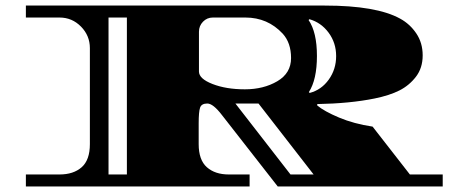

<svg xmlns="http://www.w3.org/2000/svg" viewBox="-20 -670 1625 690"><path d="M1571 -43V0H978L778 -256Q746 -298 725 -298Q704 -298 699 -283Q694 -268 694 -227V-152Q694 -95 723.5 -69Q753 -43 802 -43H877V0H73V-43H194Q244 -43 273.5 -69Q303 -95 303 -152V-497Q303 -542 271 -574.5Q239 -607 194 -607H73V-650H1147Q1333 -650 1418 -603Q1453 -584 1476 -550Q1499 -516 1499 -471Q1499 -426 1475 -394.5Q1451 -363 1415.5 -345Q1380 -327 1326 -316Q1237 -298 1120 -296V-291Q1145 -270 1198.5 -247.5Q1252 -225 1319 -215L1453 -43ZM695 -556V-413Q695 -387 744 -368Q793 -349 860 -349Q927 -349 976.5 -378Q1026 -407 1026 -461.5Q1026 -516 996 -549Q942 -607 862 -607H745Q724 -607 709.5 -592Q695 -577 695 -556ZM436 -43V-607H370V-43ZM1024 -43H1107L909 -298H826ZM1092 -601 1089 -598Q1119 -554 1119 -469Q1119 -384 1090 -339L1093 -336Q1135 -347 1161.5 -384Q1188 -421 1188 -468.5Q1188 -516 1161 -552.5Q1134 -589 1092 -601Z"/></svg>

Font: Diplomata
Style: Regular
Weight: 400
Width: 7
Designer: Eduardo Rodriguez Tunni
Foundry: Eduardo Rodriguez Tunni
Version: Version 1.001